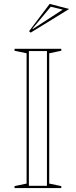

<svg xmlns="http://www.w3.org/2000/svg" viewBox="-20 -956 385 976"><path d="M291.5 -708V-698L230.2 -685.2V-22.8L291.5 -10V0H53.9V-10L115.2 -22.8V-685.2L53.9 -698V-708ZM126.8 -11.5H218.6V-696.5H126.8ZM136 -790.1 127.8 -797.5 232.6 -936.4 331.2 -910.2ZM144.9 -810.1 147.5 -808.8 298.9 -907.1 238.1 -921.9Z"/></svg>

Font: Kalnia Glaze Thin
Style: Regular
Weight: 100
Version: Version 1.110